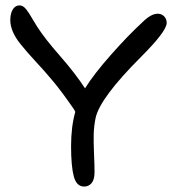

<svg xmlns="http://www.w3.org/2000/svg" viewBox="-20 -708 641 711"><path d="M292 -17.1Q263.2 -17.1 253.2 -54.9Q243.2 -92.8 243.2 -167Q243.2 -238.8 258.8 -293.9Q257.8 -295.4 256.3 -298.6Q254.9 -301.8 253.9 -303.2Q210 -367.2 176.3 -407.5Q142.6 -447.8 110.8 -481.7Q79.1 -515.6 54.2 -546.9Q18.1 -592.8 18.1 -633.8Q18.1 -657.7 27.3 -672.9Q36.6 -688 51.8 -688Q58.6 -688 64.5 -684.8Q70.3 -681.6 76.7 -673.8Q83 -666 87.6 -658.7Q92.3 -651.4 101.3 -636Q110.4 -620.6 117.2 -609.9Q145.5 -565.4 201.7 -501.5Q257.8 -437.5 294.9 -380.9Q327.6 -433.6 390.9 -505.1Q454.1 -576.7 507.8 -626Q539.1 -657.2 564 -657.2Q578.1 -657.2 587.6 -647.7Q597.2 -638.2 597.2 -623Q597.2 -592.3 502 -497.1Q349.6 -344.7 334 -271Q328.1 -242.2 327.1 -213.4Q326.2 -184.6 328.1 -140.4Q330.1 -96.2 330.1 -70.8Q330.1 -42.5 319.1 -29.8Q308.1 -17.1 292 -17.1Z"/></svg>

Font: Shantell Sans Irregular
Style: Regular
Weight: 400
Designer: Stephen Nixon, Anya Danilova, Shantell Martin
Foundry: Arrow Type
Version: Version 1.006;[9816181b4]